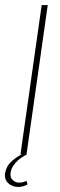

<svg xmlns="http://www.w3.org/2000/svg" viewBox="-38 -611 239 760"><path d="M43 0 127 -591H151L67 0ZM34 129Q11 129 -5 114.5Q-21 100 -18 75Q-13 46 8 27.5Q29 9 48 0H69Q41 14 24 33Q7 52 4 72Q1 92 12.5 102Q24 112 37 112Q47 112 55 109.5Q63 107 67 105L71 119Q64 123 54.5 126Q45 129 34 129Z"/></svg>

Font: Alumni Sans Thin Thin
Style: Italic
Weight: 250
Italic angle: -8°
Version: Version 1.016